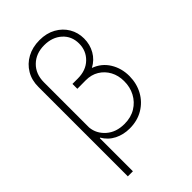

<svg xmlns="http://www.w3.org/2000/svg" viewBox="-275 -835 1138 1138"><g transform="rotate(-45 294.0 -266.5)"><path d="M291 -737.3Q349.6 -737.3 393.3 -712.9Q437 -688.5 460.9 -647.7Q484.9 -606.9 484.9 -557.1Q484.9 -506.8 461.4 -465.6Q438 -424.3 394 -400.9Q453.1 -379.4 485.4 -327.4Q517.6 -275.4 517.6 -209.5Q517.1 -147 489.5 -96.9Q461.9 -46.9 412.8 -17.6Q363.8 11.7 299.3 11.7Q247.1 11.7 204.1 -10Q161.1 -31.7 136.2 -74.7L132.8 -72.8V204.1H90.3V-544.9Q89.8 -601.1 115.5 -644.5Q141.1 -688 186.5 -712.6Q231.9 -737.3 291 -737.3ZM132.8 -162.6Q138.2 -106.9 182.4 -68.1Q226.6 -29.3 296.4 -29.3Q350.6 -29.3 390.6 -53.7Q430.7 -78.1 452.6 -119.4Q474.6 -160.6 474.1 -210.9Q474.1 -257.8 454.1 -294.9Q434.1 -332 398.4 -353.8Q362.8 -375.5 315.9 -375L245.6 -374.5V-415.5H290.5Q359.4 -415.5 401.1 -456.1Q442.9 -496.6 442.9 -557.1Q442.9 -618.7 399.9 -657.5Q356.9 -696.3 289.6 -696.3Q220.2 -696.3 176.5 -653.8Q132.8 -611.3 132.8 -541Z"/></g></svg>

Font: Inter Extra Light
Style: Regular
Weight: 200
Designer: Rasmus Andersson
Foundry: rsms
Version: Version 4.000;git-3c8e0fc